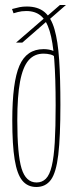

<svg xmlns="http://www.w3.org/2000/svg" viewBox="-20 -736 290 766"><path d="M208 -501Q196 -515 182 -518.5Q168 -522 154 -522Q117 -522 94 -495.5Q71 -469 60 -410.5Q49 -352 49 -256Q49 -120 66 -64Q83 -8 126 -8Q148 -8 163 -23Q178 -38 186.5 -73.5Q195 -109 198.5 -168.5Q202 -228 202 -316Q202 -425 196.5 -497.5Q191 -570 178 -612.5Q165 -655 142.5 -673.5Q120 -692 85 -692Q75 -692 67 -691Q59 -690 51.5 -688Q44 -686 34 -683L28 -700Q46 -705 58.5 -707.5Q71 -710 87 -710Q131 -710 157.5 -688Q184 -666 197.5 -619Q211 -572 216 -497.5Q221 -423 221 -318Q221 -190 212.5 -118.5Q204 -47 183 -18.5Q162 10 125 10Q90 10 69 -15.5Q48 -41 38.5 -99.5Q29 -158 29 -256Q29 -408 57.5 -474Q86 -540 154 -540Q166 -540 176 -538Q186 -536 195 -532Q204 -528 210 -521ZM69 -566H44L162 -668L166 -670L219 -716H243L173 -655L170 -654Z"/></svg>

Font: Georama ExtraCondensed Thin
Style: Regular
Weight: 100
Width: 2
Designer: Jean-Baptiste Levee
Foundry: Production Type
Version: Version 1.001